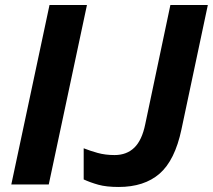

<svg xmlns="http://www.w3.org/2000/svg" viewBox="-20 -734 847 764"><path d="M25 0 177 -714H326L174 0ZM452 10Q403 10 371 1Q339 -8 313 -20V-144Q338 -134 368.5 -125.5Q399 -117 436 -117Q484 -117 514.5 -146.5Q545 -176 558 -240L658 -714H807L702 -219Q676 -96 615 -43Q554 10 452 10Z"/></svg>

Font: Noto IKEA Latin
Style: Bold Italic
Weight: 700
Italic angle: -12°
Designer: Monotype Design Team
Foundry: Monotype Imaging Inc.
Version: Version 1.0